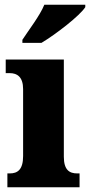

<svg xmlns="http://www.w3.org/2000/svg" viewBox="-20 -786 378 806"><path d="M74 -619V-606H154C216 -643 316 -721 338 -756V-766H166C148 -721 100 -659 74 -619ZM11 0H314V-58H304C271 -58 248 -73 248 -128V-536H4V-479H21C52 -479 77 -463 77 -412V-131C77 -74 54 -58 21 -58H11Z"/></svg>

Font: Noto Serif Armenian Condensed Black
Style: Regular
Weight: 900
Width: 3
Designer: Monotype Design Team
Foundry: Monotype Imaging Inc.
Version: Version 2.008